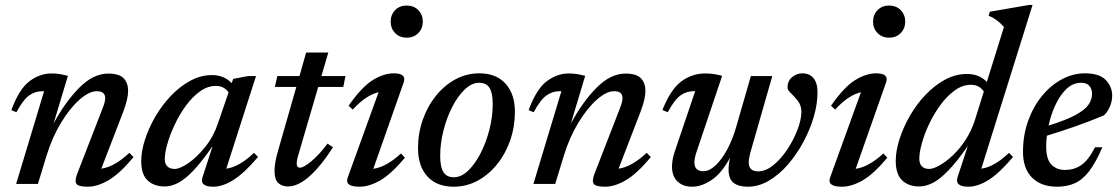

<svg xmlns="http://www.w3.org/2000/svg" viewBox="-20 -730 4442 762"><path d="M45 -284.5 25 -293Q56 -377 97.2 -407.8Q138.5 -438.5 184 -438.5Q201.5 -438.5 217 -436Q232.5 -433.5 249.5 -429L192.5 -239.5Q239.5 -326.5 295 -382.2Q350.5 -438 409.5 -438Q453.5 -438 471 -419Q488.5 -400 488.5 -369.5Q488.5 -337.5 469.5 -287.5L382 -60.5Q434.5 -68 493.5 -123.5L510 -106.5Q455.5 -41 411.2 -15Q367 11 328.5 11Q292.5 11 283.8 0.2Q275 -10.5 286.5 -40.5L387 -299.5Q392 -312 394.8 -322.5Q397.5 -333 397.5 -341.5Q397.5 -353 390 -360.5Q382.5 -368 363.5 -368Q334 -368 296 -334.8Q258 -301.5 222.8 -243.8Q187.5 -186 164.5 -111.5L130.5 0H44L155 -368H147.5Q120 -368 96.2 -351.5Q72.5 -335 45 -284.5Z M784 -27.5 824 -150.5Q780.5 -87.5 747.2 -52.8Q714 -18 686.8 -4Q659.5 10 634 10Q591.5 10 566 -13.8Q540.5 -37.5 540.5 -90.5Q540.5 -129.5 555.2 -175.5Q570 -221.5 596.2 -266.8Q622.5 -312 657.8 -349.2Q693 -386.5 734.8 -409.2Q776.5 -432 821.5 -432Q869.5 -432 899.5 -400L905.5 -417L964 -428H996L878 -60.5Q929.5 -67.5 988 -123.5L1004 -107Q949.5 -43 906.8 -16Q864 11 826.5 11Q771 11 784 -27.5ZM634 -99Q634 -78.5 644.8 -69Q655.5 -59.5 673 -59.5Q694 -59.5 727.8 -82.8Q761.5 -106 794.2 -146.5Q827 -187 844.5 -239L887 -363Q881 -373.5 868.2 -381.2Q855.5 -389 837 -389Q803.5 -389 773.5 -367.2Q743.5 -345.5 718 -310.8Q692.5 -276 673.8 -236.2Q655 -196.5 644.5 -160Q634 -123.5 634 -99Z M1167.5 -127Q1161.5 -108.5 1159.5 -98Q1157.5 -87.5 1157.5 -81Q1157.5 -64.5 1170 -64.5Q1185 -64.5 1215.5 -89.8Q1246 -115 1280 -160L1301.5 -145.5Q1254 -71 1208.5 -30.5Q1163 10 1123 10Q1099 10 1084.2 -3.8Q1069.5 -17.5 1069.5 -52.5Q1069.5 -67 1073 -87.8Q1076.5 -108.5 1084.5 -135L1156 -385H1071L1080.5 -428H1168.5L1195 -521.5H1283L1255.5 -428H1351L1342.5 -385H1243Z M1530.5 -644Q1530.5 -671.5 1548.2 -689.8Q1566 -708 1594 -708Q1622.5 -708 1640.2 -689.8Q1658 -671.5 1658 -644Q1658 -617 1640.2 -598.8Q1622.5 -580.5 1594 -580.5Q1566 -580.5 1548.2 -598.8Q1530.5 -617 1530.5 -644ZM1360 -25.5 1482.5 -364Q1431.5 -352 1380 -295L1363.5 -310.5Q1416 -385.5 1459.5 -412.2Q1503 -439 1542.5 -439Q1595 -439 1582 -402.5L1461.5 -60Q1513.5 -67.5 1571.5 -121L1587 -104Q1533 -39.5 1489.2 -14.2Q1445.5 11 1407 11Q1346.5 11 1360 -25.5Z M1882.5 -439Q1949 -439 1986.2 -398.2Q2023.5 -357.5 2023.5 -286Q2023.5 -227 2005 -173.5Q1986.5 -120 1953.2 -78.5Q1920 -37 1875.8 -13Q1831.5 11 1780.5 11Q1713.5 11 1676.2 -29.8Q1639 -70.5 1639 -142Q1639 -201 1657.8 -254.5Q1676.5 -308 1709.8 -349.5Q1743 -391 1787.2 -415Q1831.5 -439 1882.5 -439ZM1781 -26.5Q1810.5 -26.5 1838 -52.8Q1865.5 -79 1887.5 -122Q1909.5 -165 1922.5 -216Q1935.5 -267 1935.5 -316.5Q1935.5 -361 1922.8 -381.2Q1910 -401.5 1882 -401.5Q1852.5 -401.5 1824.8 -375.2Q1797 -349 1775 -306Q1753 -263 1740 -212Q1727 -161 1727 -111.5Q1727 -67 1740 -46.8Q1753 -26.5 1781 -26.5Z M2098 -284.5 2078 -293Q2109 -377 2150.2 -407.8Q2191.5 -438.5 2237 -438.5Q2254.5 -438.5 2270 -436Q2285.5 -433.5 2302.5 -429L2245.5 -239.5Q2292.5 -326.5 2348 -382.2Q2403.5 -438 2462.5 -438Q2506.5 -438 2524 -419Q2541.5 -400 2541.5 -369.5Q2541.5 -337.5 2522.5 -287.5L2435 -60.5Q2487.5 -68 2546.5 -123.5L2563 -106.5Q2508.5 -41 2464.2 -15Q2420 11 2381.5 11Q2345.5 11 2336.8 0.2Q2328 -10.5 2339.5 -40.5L2440 -299.5Q2445 -312 2447.8 -322.5Q2450.5 -333 2450.5 -341.5Q2450.5 -353 2443 -360.5Q2435.5 -368 2416.5 -368Q2387 -368 2349 -334.8Q2311 -301.5 2275.8 -243.8Q2240.5 -186 2217.5 -111.5L2183.5 0H2097L2208 -368H2200.5Q2173 -368 2149.2 -351.5Q2125.5 -335 2098 -284.5Z M2960 -428H3045L2958 -124.5Q2951.5 -100.5 2951.5 -85.5Q2951.5 -50 2989 -50Q3019 -50 3049.5 -74.8Q3080 -99.5 3105 -137.5Q3130 -175.5 3145.2 -215.8Q3160.5 -256 3160.5 -286.5Q3160.5 -311 3146.8 -329Q3133 -347 3119.2 -360Q3105.5 -373 3105.5 -382Q3105.5 -409.5 3124 -424.2Q3142.5 -439 3164.5 -439Q3192.5 -439 3208.5 -419.8Q3224.5 -400.5 3224.5 -363.5Q3224.5 -318 3209.8 -267Q3195 -216 3168.5 -166.8Q3142 -117.5 3107.2 -77.2Q3072.5 -37 3031.8 -13Q2991 11 2948 11Q2911 11 2891.2 -4.5Q2871.5 -20 2871.5 -57Q2871.5 -77.5 2877.5 -104Q2843 -41 2803.2 -15Q2763.5 11 2728 11Q2690.5 11 2668.8 -9.8Q2647 -30.5 2647 -69Q2647 -95 2657.5 -127.5L2739 -368H2731.5Q2704 -368 2680.5 -351.2Q2657 -334.5 2630 -284.5L2609 -293.5Q2642 -376.5 2684.8 -407.5Q2727.5 -438.5 2778.5 -438.5Q2798 -438.5 2814.8 -435.8Q2831.5 -433 2846 -429L2743.5 -124.5Q2736 -101 2736 -85.5Q2736 -50.5 2771.5 -50.5Q2795.5 -50.5 2820.2 -74Q2845 -97.5 2866.5 -137.5Q2888 -177.5 2902 -227Z M3445 -644Q3445 -671.5 3462.8 -689.8Q3480.5 -708 3508.5 -708Q3537 -708 3554.8 -689.8Q3572.5 -671.5 3572.5 -644Q3572.5 -617 3554.8 -598.8Q3537 -580.5 3508.5 -580.5Q3480.5 -580.5 3462.8 -598.8Q3445 -617 3445 -644ZM3274.5 -25.5 3397 -364Q3346 -352 3294.5 -295L3278 -310.5Q3330.5 -385.5 3374 -412.2Q3417.5 -439 3457 -439Q3509.5 -439 3496.5 -402.5L3376 -60Q3428 -67.5 3486 -121L3501.5 -104Q3447.5 -39.5 3403.8 -14.2Q3360 11 3321.5 11Q3261 11 3274.5 -25.5Z M4000.5 -107Q3946.5 -43 3903.8 -16Q3861 11 3823 11Q3768 11 3780.5 -27.5L3821 -150.5Q3777 -87.5 3743.2 -52.8Q3709.5 -18 3681.8 -4Q3654 10 3628 10Q3586 10 3560.5 -14.2Q3535 -38.5 3535 -91.5Q3535 -131 3549.8 -177.5Q3564.5 -224 3590.8 -269.8Q3617 -315.5 3652.8 -353.2Q3688.5 -391 3730.5 -413.8Q3772.5 -436.5 3818 -436.5Q3866 -436.5 3896.5 -405L3964.5 -623Q3951.5 -637.5 3937.8 -648.2Q3924 -659 3903.5 -667.5L3908.5 -683.5L4065 -710.5H4078L3874.5 -60.5Q3926 -67.5 3984.5 -123.5ZM3628.5 -100.5Q3628.5 -79.5 3639 -69.5Q3649.5 -59.5 3667 -59.5Q3684 -59.5 3709.2 -73.8Q3734.5 -88 3761.8 -113.8Q3789 -139.5 3812 -174.8Q3835 -210 3848.5 -251.5L3884.5 -366.5Q3878.5 -377 3865.8 -385.2Q3853 -393.5 3833.5 -393.5Q3800 -393.5 3769.2 -371.2Q3738.5 -349 3712.8 -314Q3687 -279 3668 -239Q3649 -199 3638.8 -162Q3628.5 -125 3628.5 -100.5Z M4355 -145.5Q4329 -85 4302.8 -50.8Q4276.5 -16.5 4245.8 -2.8Q4215 11 4175 11Q4112.5 11 4076.2 -24.8Q4040 -60.5 4040 -127.5Q4040 -193 4060.2 -249.8Q4080.5 -306.5 4115.2 -349Q4150 -391.5 4194 -415.2Q4238 -439 4286 -439Q4343.5 -439 4368.8 -412.2Q4394 -385.5 4394 -350.5Q4394 -328.5 4384.8 -306.8Q4375.5 -285 4361 -272Q4307 -249.5 4249.8 -229.2Q4192.5 -209 4135 -191.5Q4132 -169.5 4132 -149.5Q4132 -98 4152.8 -76.8Q4173.5 -55.5 4207 -55.5Q4242 -55.5 4270.2 -74Q4298.5 -92.5 4326 -145.5ZM4271.5 -401.5Q4238 -401.5 4212.2 -376.8Q4186.5 -352 4168.5 -313Q4150.5 -274 4141.5 -231.5Q4211.5 -253.5 4248.8 -273.8Q4286 -294 4300 -314.5Q4314 -335 4314 -357Q4314 -377 4303.2 -389.2Q4292.5 -401.5 4271.5 -401.5Z"/></svg>

Font: Newsreader Text Medium
Style: Italic
Weight: 500
Italic angle: -17°
Designer: Hugues Gentile
Foundry: Production Type
Version: Version 1.001